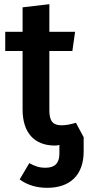

<svg xmlns="http://www.w3.org/2000/svg" viewBox="-20 -681 420 918"><path d="M343 -94C317 -86 294 -82 274 -82C233 -82 216 -102 216 -153V-437H326L339 -529H216V-661L88 -646V-529H5V-437H88V-158C88 -46 144 14 241 15C250 15 257 14 264 12V54C264 99 242 121 198 121C167 121 148 114 120 99L74 177C111 204 155 217 206 217C315 217 380 156 380 43V-25Z"/></svg>

Font: Fira Sans Medium
Style: Regular
Weight: 500
Designer: Carrois Corporate & Edenspiekermann AG
Foundry: Carrois Corporate GbR & Edenspiekermann AG
Version: Version 4.203